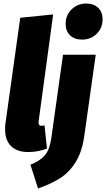

<svg xmlns="http://www.w3.org/2000/svg" viewBox="-20 -845 603 1091"><path d="M200 -159Q199 -155 199 -148Q199 -130 216 -130Q224 -130 233 -133L247 -1Q226 8 197.5 13.5Q169 19 141 19Q77 19 43 -14.5Q9 -48 9 -109Q9 -132 11 -144L95 -744L282 -763ZM153 91Q209 69 236 36Q263 3 272 -63L338 -534H524L459 -73Q446 19 409 77.5Q372 136 320 168.5Q268 201 196 226ZM353 -709Q353 -759 387 -792Q421 -825 470 -825Q513 -825 538 -800.5Q563 -776 563 -736Q563 -686 529.5 -653Q496 -620 446 -620Q403 -620 378 -644.5Q353 -669 353 -709Z"/></svg>

Font: Fira Sans Condensed Black
Style: Italic
Weight: 900
Width: 3
Italic angle: -8°
Designer: Carrois Corporate & Edenspiekermann AG
Foundry: Carrois Corporate GbR & Edenspiekermann AG
Version: Version 4.203